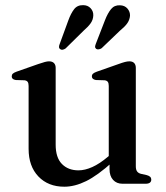

<svg xmlns="http://www.w3.org/2000/svg" viewBox="-20 -713 644 745"><path d="M405 -57V-90.5L402 -93V-379.5Q402 -390.5 398.2 -395.5Q394.5 -400.5 386 -401.5L352 -402.5Q344 -404 340.2 -407.5Q336.5 -411 336.5 -416.5Q336.5 -423 340.8 -427Q345 -431 356 -435L440 -464.5Q455 -470 464.8 -472.5Q474.5 -475 482 -475Q494.5 -475 500.8 -468.2Q507 -461.5 507 -449.5V-68Q507 -54.5 512 -47.8Q517 -41 527 -38.5L549.5 -33.5Q558.5 -31 562.8 -26.8Q567 -22.5 567 -16Q567 -8.5 561.5 -4.2Q556 0 544.5 0H455.5Q432.5 0 418.8 -15Q405 -30 405 -57ZM91 -135.5V-379.5Q91 -390.5 87.2 -395.5Q83.5 -400.5 75 -401.5L41 -402.5Q32.5 -404 29 -407.5Q25.5 -411 25.5 -416.5Q25.5 -423 29.5 -427Q33.5 -431 44.5 -435L128.5 -464.5Q144.5 -470 154 -472.5Q163.5 -475 170 -475Q183 -475 189.5 -468.2Q196 -461.5 196 -449.5V-151.5Q196 -101.5 220.2 -76.8Q244.5 -52 284.5 -52Q309.5 -52 338 -64.8Q366.5 -77.5 399 -105L420.5 -123.5L439.5 -104.5L418 -85.5Q358.5 -32 314.2 -10.2Q270 11.5 229.5 11.5Q167 11.5 129 -28.2Q91 -68 91 -135.5ZM245 -633.5Q255 -661 267.5 -677.2Q280 -693.5 302.5 -693Q320.5 -693 331.5 -681.2Q342.5 -669.5 342 -653.5Q341.5 -636.5 331.8 -622.8Q322 -609 305 -594.5L234.5 -525Q229.5 -521.5 223.8 -520.2Q218 -519 213.5 -522.5Q209 -525.5 209 -530.8Q209 -536 211.5 -542ZM387.5 -635Q398 -662 411 -677.8Q424 -693.5 445.5 -692.5Q464 -692 474.5 -679.8Q485 -667.5 484.5 -652Q483 -635 473 -621.5Q463 -608 445.5 -594L374.5 -526Q369.5 -522.5 363.2 -521.5Q357 -520.5 353 -523.5Q348.5 -527.5 349 -532.5Q349.5 -537.5 352 -543.5Z"/></svg>

Font: Fraunces 18pt
Style: Regular
Weight: 400
Version: Version 1.000;[b76b70a41]